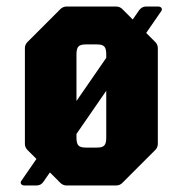

<svg xmlns="http://www.w3.org/2000/svg" viewBox="-20 -570 562 590"><path d="M56 0Q48.5 0 45.2 -4.2Q42 -8.5 45 -13.5L407.5 -538.5Q416 -550 429 -550H465Q472.5 -550 475.8 -546Q479 -542 476 -536.5L113.5 -11.5Q106 0 91.5 0ZM185 0Q173.5 0 165 -8.5L65 -108.5Q56.5 -116.5 56.5 -128.5V-421.5Q56.5 -433.5 65 -441.5L165 -541.5Q173.5 -550 185 -550H336.5Q348.5 -550 356.5 -541.5L456.5 -441.5Q465 -433.5 465 -421.5V-128.5Q465 -116.5 456.5 -108.5L356.5 -8.5Q348.5 0 336.5 0ZM243.5 -116.5H278.5Q294.5 -116.5 300.5 -123Q306.5 -129.5 306.5 -146V-404Q306.5 -420.5 300.5 -427Q294.5 -433.5 278.5 -433.5H243.5Q227 -433.5 221 -427Q215 -420.5 215 -404V-146Q215 -129.5 221 -123Q227 -116.5 243.5 -116.5Z"/></svg>

Font: Jaro
Style: Regular
Weight: 400
Designer: Agyei Archer, Celine Hurka, Mirko Velimirović
Version: Version 1.000